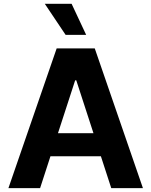

<svg xmlns="http://www.w3.org/2000/svg" viewBox="-20 -979 788 999"><path d="M23.8 0H188.6L242.5 -165.8H505L558.9 0H723.7L473 -727.3H274.9ZM371.1 -561.1H376.8L466.3 -285.9H281.6ZM213.1 -959.2 321.4 -797.6H428.3L352.6 -959.2Z"/></svg>

Font: Inter-Hewn
Style: Bold
Weight: 700
Designer: Rasmus Andersson
Foundry: rsms
Version: Version 3.012;git-f93a4a705